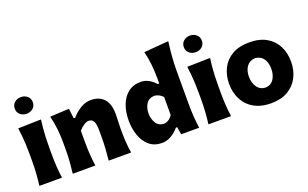

<svg xmlns="http://www.w3.org/2000/svg" viewBox="-93 -1307 2854 1777"><g transform="rotate(-20 1333.5 -418.0)"><path d="M81.3 -748.9Q81.3 -786 107.3 -808.5Q133.4 -831.1 169.9 -831.1Q207 -831.1 233 -808.5Q259.1 -786 259.1 -748.9Q259.1 -711.9 233 -689.6Q207 -667.3 169.9 -667.3Q133.4 -667.3 107.3 -689.6Q81.3 -711.9 81.3 -748.9ZM51.3 0Q58.6 -60.1 62.7 -116.9Q66.9 -173.8 66.9 -244.6V-300.8Q66.9 -358.9 64.7 -403.8Q62.5 -448.7 58.6 -488Q54.7 -527.3 49.3 -567.4L275.4 -572.8Q270 -532.2 266.1 -492.2Q262.2 -452.1 260.3 -406Q258.3 -359.9 258.3 -300.8V-244.6Q258.3 -173.8 262 -116.9Q265.6 -60.1 273.9 0Z M379.9 0Q387.2 -60.1 391.4 -116.9Q395.5 -173.8 395.5 -244.6V-300.8Q395.5 -366.2 388.7 -432.4Q381.8 -498.5 364.3 -567.4L552.2 -577.1L563.5 -479.5H579.1Q614.3 -522.5 664.8 -553.2Q715.3 -584 766.1 -584Q851.6 -584 897.2 -533.7Q942.9 -483.4 942.9 -382.3Q942.9 -345.2 940.7 -310.1Q938.5 -274.9 938.5 -244.6Q938.5 -173.8 941.7 -116.9Q944.8 -60.1 954.6 0H733.9Q740.2 -60.1 743.7 -115.7Q747.1 -171.4 747.1 -233.9V-297.9Q747.1 -354.5 732.9 -382.3Q718.8 -410.2 682.1 -410.2Q663.1 -410.2 634.3 -391.1Q605.5 -372.1 586.4 -347.7V-233.9Q586.4 -171.4 590.3 -115.7Q594.2 -60.1 602.5 0Z M1257.8 15.6Q1181.2 15.6 1131.6 -26.6Q1082 -68.8 1058.1 -137.2Q1034.2 -205.6 1034.2 -284.7Q1034.2 -369.1 1059.6 -436.8Q1085 -504.4 1135.3 -544.2Q1185.5 -584 1259.8 -584Q1301.8 -584 1338.1 -564Q1374.5 -543.9 1402.8 -510.7H1417.5V-560.5Q1417.5 -629.4 1410.9 -695.8Q1404.3 -762.2 1387.2 -830.6L1629.9 -850.6Q1621.1 -783.7 1615 -711.4Q1608.9 -639.2 1608.9 -560.5V-244.6Q1608.9 -173.8 1612.8 -116.9Q1616.7 -60.1 1625 0H1447.8L1435.5 -74.2H1422.4Q1384.8 -29.8 1342.3 -7.1Q1299.8 15.6 1257.8 15.6ZM1332.5 -145.5Q1384.8 -149.9 1417.5 -201.2V-377.4Q1400.4 -397.5 1377.9 -408.4Q1355.5 -419.4 1333 -419.9Q1281.2 -417.5 1255.4 -377.9Q1229.5 -338.4 1229.5 -282.7Q1229.5 -230 1255.1 -189Q1280.8 -147.9 1332.5 -145.5Z M1746.3 -748.9Q1746.3 -786 1772.4 -808.5Q1798.4 -831.1 1835 -831.1Q1872 -831.1 1898.1 -808.5Q1924.1 -786 1924.1 -748.9Q1924.1 -711.9 1898.1 -689.6Q1872 -667.3 1835 -667.3Q1798.4 -667.3 1772.4 -689.6Q1746.3 -711.9 1746.3 -748.9ZM1716.3 0Q1723.6 -60.1 1727.8 -116.9Q1731.9 -173.8 1731.9 -244.6V-300.8Q1731.9 -358.9 1729.7 -403.8Q1727.5 -448.7 1723.6 -488Q1719.7 -527.3 1714.4 -567.4L1940.4 -572.8Q1935.1 -532.2 1931.2 -492.2Q1927.2 -452.1 1925.3 -406Q1923.3 -359.9 1923.3 -300.8V-244.6Q1923.3 -173.8 1927 -116.9Q1930.7 -60.1 1939 0Z M2331.5 15.6Q2252 15.6 2193.8 -8.8Q2135.7 -33.2 2098.1 -75.4Q2060.5 -117.7 2042.2 -171.9Q2023.9 -226.1 2023.9 -285.2Q2023.9 -370.1 2058.1 -437.7Q2092.3 -505.4 2159.9 -544.7Q2227.5 -584 2327.6 -584Q2430.7 -584 2498.5 -544.2Q2566.4 -504.4 2600.1 -436.8Q2633.8 -369.1 2633.8 -285.2Q2633.8 -199.2 2598.6 -131.1Q2563.5 -63 2496.1 -23.7Q2428.7 15.6 2331.5 15.6ZM2330.6 -138.7Q2384.3 -141.6 2411.6 -183.1Q2439 -224.6 2439 -285.2Q2439 -348.1 2411.1 -385.7Q2383.3 -423.3 2330.6 -428.7Q2275.9 -424.8 2247.3 -385.5Q2218.8 -346.2 2218.8 -285.2Q2218.8 -226.6 2247.3 -184.1Q2275.9 -141.6 2330.6 -138.7Z"/></g></svg>

Font: Pinar DS4 ExtraBold
Style: Regular
Weight: 800
Designer: Amin Abedi
Version: Version 3.000